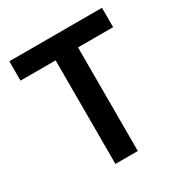

<svg xmlns="http://www.w3.org/2000/svg" viewBox="-161 -807 882 928"><g transform="rotate(-30 279.5 -343.0)"><path d="M217 0V-578H21V-686H538V-578H342V0Z"/></g></svg>

Font: Archivo SemiCondensed SemiBold
Style: Regular
Weight: 600
Width: 4
Designer: Hector Gatti
Foundry: Omnibus-Type
Version: Version 2.001; ttfautohint (v1.8.3)